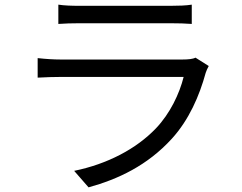

<svg xmlns="http://www.w3.org/2000/svg" viewBox="-20 -765 1040 826"><path d="M821 -517C810 -511 789 -509 766 -509H239C212 -509 178 -511 142 -515V-431C177 -433 215 -434 239 -434H770C752 -362 712 -277 651 -213C566 -124 441 -59 299 -30L361 41C488 6 614 -53 719 -168C793 -249 838 -353 865 -452C867 -459 873 -472 878 -481ZM231 -662C258 -664 290 -665 321 -665H713C747 -665 781 -664 805 -662V-745C781 -741 746 -740 714 -740H321C289 -740 257 -741 231 -745Z"/></svg>

Font: Noto Sans CJK JP Regular
Style: Regular
Weight: 400
Designer: Ryoko NISHIZUKA (kana & ideographs); Paul D. Hunt (Latin, Greek & Cyrillic); Wenlong ZHANG (bopomofo); Sandoll Communica
Foundry: Adobe Systems Incorporated
Version: Version 1.001;PS 1.001;hotconv 1.0.78;makeotf.lib2.5.61930